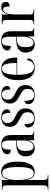

<svg xmlns="http://www.w3.org/2000/svg" viewBox="1162 -1748 823 3186"><g transform="rotate(-90 1573.0 -155.5)"><path d="M15 236H260V226H248C194 226 179 211 179 147V7C179 -37 179 -78 178 -121H180C198 -34 237 10 312 10C421 10 483 -80 483 -273C483 -460 424 -547 314 -547C237 -547 197 -504 180 -415H178V-536H12V-526H23C73 -526 90 -515 90 -454V148C90 211 75 226 20 226H15ZM292 -6C212 -6 179 -101 179 -268C179 -443 214 -530 292 -530C363 -530 393 -458 393 -268C393 -87 366 -6 292 -6Z M706 10C769 10 817 -26 837 -99H839V0H980V-10H977C937 -10 925 -23 925 -83V-372C925 -499 871 -545 766 -545C674 -545 606 -510 606 -445C606 -405 633 -388 682 -388C682 -496 700 -535 759 -535C819 -535 835 -496 835 -389V-299L765 -296C634 -291 571 -245 571 -140C571 -44 625 10 706 10ZM732 -10C685 -10 661 -51 661 -137C661 -237 690 -281 784 -286L835 -289V-168C835 -80 793 -10 732 -10Z M1199 10C1308 10 1367 -47 1367 -145C1367 -236 1319 -270 1238 -310C1161 -348 1125 -372 1125 -438C1125 -501 1158 -534 1214 -534C1269 -534 1293 -495 1293 -395C1332 -395 1352 -416 1352 -451C1352 -503 1306 -544 1218 -544C1120 -544 1061 -495 1061 -402C1061 -318 1106 -284 1195 -237C1272 -196 1303 -177 1303 -109C1303 -36 1264 0 1202 0C1131 0 1106 -50 1106 -159C1079 -159 1050 -143 1050 -97C1050 -40 1098 10 1199 10Z M1586 10C1695 10 1754 -47 1754 -145C1754 -236 1706 -270 1625 -310C1548 -348 1512 -372 1512 -438C1512 -501 1545 -534 1601 -534C1656 -534 1680 -495 1680 -395C1719 -395 1739 -416 1739 -451C1739 -503 1693 -544 1605 -544C1507 -544 1448 -495 1448 -402C1448 -318 1493 -284 1582 -237C1659 -196 1690 -177 1690 -109C1690 -36 1651 0 1589 0C1518 0 1493 -50 1493 -159C1466 -159 1437 -143 1437 -97C1437 -40 1485 10 1586 10Z M2039 10C2144 10 2193 -49 2193 -91C2193 -107 2184 -119 2169 -123C2157 -40 2116 -1 2053 -1C1966 -1 1925 -79 1924 -281H2210V-301C2210 -457 2143 -545 2028 -545C1905 -545 1835 -451 1835 -263C1835 -90 1907 10 2039 10ZM2120 -291H1924C1928 -466 1959 -535 2028 -535C2095 -535 2119 -465 2120 -291Z M2428 10C2491 10 2539 -26 2559 -99H2561V0H2702V-10H2699C2659 -10 2647 -23 2647 -83V-372C2647 -499 2593 -545 2488 -545C2396 -545 2328 -510 2328 -445C2328 -405 2355 -388 2404 -388C2404 -496 2422 -535 2481 -535C2541 -535 2557 -496 2557 -389V-299L2487 -296C2356 -291 2293 -245 2293 -140C2293 -44 2347 10 2428 10ZM2454 -10C2407 -10 2383 -51 2383 -137C2383 -237 2412 -281 2506 -286L2557 -289V-168C2557 -80 2515 -10 2454 -10Z M2761 0H3009V-10H2997C2938 -10 2925 -24 2925 -84V-302C2925 -425 2950 -516 3008 -516C3042 -516 3058 -489 3058 -406C3110 -406 3134 -431 3134 -472C3134 -517 3104 -546 3047 -546C2973 -546 2942 -493 2926 -428H2924V-536H2764V-526H2767C2822 -526 2835 -513 2835 -454V-83C2835 -24 2822 -10 2765 -10H2761Z"/></g></svg>

Font: Noto Serif Display Condensed
Style: Regular
Weight: 400
Width: 3
Designer: Monotype Design Team
Foundry: Monotype Imaging Inc.
Version: Version 2.009